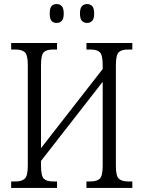

<svg xmlns="http://www.w3.org/2000/svg" viewBox="-20 -926 707 946"><path d="M35 0V-32H57Q88 -32 102.5 -46Q117 -60 117 -110V-605Q117 -655 102.5 -668.5Q88 -682 56 -682H35V-714H261V-682H241Q209 -682 195.5 -668.5Q182 -655 182 -604V-196L486 -586V-604Q486 -655 472 -668.5Q458 -682 426 -682H406V-714H632V-682H611Q579 -682 565 -668.5Q551 -655 551 -604V-108Q551 -59 565.5 -45.5Q580 -32 611 -32H632V0H406V-32H425Q458 -32 472 -46Q486 -60 486 -111V-523L182 -133V-110Q182 -60 195.5 -46Q209 -32 242 -32H261V0ZM409 -813Q394 -813 384 -823Q374 -833 374 -859Q374 -886 384 -896Q394 -906 409 -906Q424 -906 434 -896Q444 -886 444 -859Q444 -833 434 -823Q424 -813 409 -813ZM259 -813Q243 -813 234 -823Q225 -833 225 -859Q225 -886 234 -896Q243 -906 259 -906Q274 -906 284 -896Q294 -886 294 -859Q294 -833 284 -823Q274 -813 259 -813Z"/></svg>

Font: Noto Serif Condensed Light
Style: Regular
Weight: 300
Width: 3
Designer: Monotype Design Team
Foundry: Monotype Imaging Inc.
Version: Version 2.013